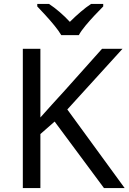

<svg xmlns="http://www.w3.org/2000/svg" viewBox="-20 -964 659 984"><path d="M619 0H513L260 -341L187 -277V0H97V-714H187V-362Q217 -396 248 -430Q279 -464 310 -498L503 -714H608L325 -403ZM294 -784Q281 -806 259 -833Q237 -860 213 -886Q189 -912 171 -931V-944H231Q257 -927 285 -903Q313 -879 338 -852Q365 -879 393 -903Q421 -927 447 -944H509V-931Q490 -912 465.5 -886Q441 -860 418.5 -833Q396 -806 384 -784Z"/></svg>

Font: Noto Sans
Style: Regular
Weight: 400
Designer: Monotype Design Team
Foundry: Monotype Imaging Inc.
Version: Version 1.902